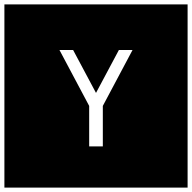

<svg xmlns="http://www.w3.org/2000/svg" viewBox="-20 -796 872 872"><path d="M0 -776H832V56H0ZM385 -131H447V-315L582 -569H520L416 -374L312 -569H250L385 -315Z"/></svg>

Font: JetBrainsMono NF
Style: Regular
Weight: 400
Designer: Philipp Nurullin, Konstantin Bulenkov
Foundry: JetBrains
Version: Version 2.251; ttfautohint (v1.8.3);Nerd Fonts 2.2.2